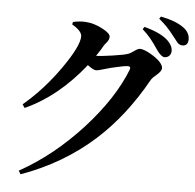

<svg xmlns="http://www.w3.org/2000/svg" viewBox="-58 -886 1014 1000"><g transform="rotate(5 448.5 -386.0)"><path d="M86 55 75 37Q249 -59 400 -224Q545 -384 605 -537Q611 -555 594 -555Q580 -555 541 -546Q502 -538 481 -531Q477 -530 470 -528Q443 -519 429 -519Q416 -519 386 -542Q248 -368 77 -291L65 -309Q172 -399 258 -523Q338 -638 338 -688Q338 -716 286 -746L289 -759Q324 -767 353 -765Q398 -763 443 -739Q486 -717 486 -698Q486 -683 473 -668Q463 -657 458 -648Q450 -632 430 -603Q426 -597 424 -594Q450 -594 510 -603Q571 -612 590 -619Q600 -622 618 -635Q638 -650 649 -650Q674 -650 721 -620Q772 -586 772 -559Q772 -544 747 -523Q726 -506 719 -494Q610 -299 466 -169Q304 -23 86 55ZM780 -618Q762 -618 737 -654Q736 -655 735 -657Q696 -717 654 -753L662 -766Q749 -743 787 -707Q814 -681 814 -653Q814 -638 804.5 -628Q795 -618 780 -618ZM867 -687Q855 -687 844 -696Q838 -702 823 -722Q821 -725 819.5 -726.5Q818 -728 814 -733Q779 -780 735 -815L743 -827Q821 -812 864 -781Q897 -756 897 -721.5Q897 -687 867 -687Z"/></g></svg>

Font: GenRyuMin TW B
Style: Regular
Weight: 700
Version: Version 1.501;PS 1;hotconv 16.6.51;makeotf.lib2.5.65220